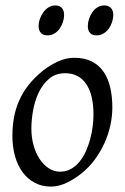

<svg xmlns="http://www.w3.org/2000/svg" viewBox="-20 -671 462 711"><path d="M326.2 -246.1Q326.2 -320.8 298.8 -360.4Q271.5 -399.9 221.2 -399.9Q186 -399.9 162.1 -379.6Q138.2 -359.4 123.5 -328.6Q108.9 -297.9 102.5 -262Q96.2 -226.1 96.2 -194.8Q96.2 -162.1 104.2 -133.1Q112.3 -104 126.7 -82.3Q141.1 -60.5 160.4 -47.9Q179.7 -35.2 202.1 -35.2Q224.6 -35.2 242.4 -45.2Q260.3 -55.2 274.2 -72Q288.1 -88.9 297.9 -110.6Q307.6 -132.3 314 -155.8Q320.3 -179.2 323.2 -202.6Q326.2 -226.1 326.2 -246.1ZM396 -272.9Q396 -240.2 388.7 -206.8Q381.3 -173.3 367.2 -141.8Q353 -110.4 332.3 -81.8Q311.5 -53.2 284.2 -30.8Q271.5 -20.5 257.3 -11.2Q243.2 -2 228.5 5.1Q213.9 12.2 198.7 16.1Q183.6 20 168.9 20Q134.8 20 108.2 5.6Q81.5 -8.8 63.2 -33.9Q44.9 -59.1 35.4 -93.5Q25.9 -127.9 25.9 -168Q25.9 -203.1 31.7 -235.6Q37.6 -268.1 50.8 -298.3Q64 -328.6 85.9 -356.4Q107.9 -384.3 140.1 -410.2Q165 -429.7 194.8 -443.4Q224.6 -457 254.9 -457Q293 -457 319.8 -443.4Q346.7 -429.7 363.5 -405.3Q380.4 -380.9 388.2 -347.2Q396 -313.5 396 -272.9ZM217.3 -616.2Q217.3 -602.5 212.9 -589.1Q208.5 -575.7 200.7 -564.7Q192.9 -553.7 181.4 -546.9Q169.9 -540 156.2 -540Q140.6 -540 131.8 -548.8Q123 -557.6 123 -574.2Q123 -587.4 127.7 -600.8Q132.3 -614.3 140.4 -625.5Q148.4 -636.7 159.9 -643.8Q171.4 -650.9 185.1 -650.9Q200.2 -650.9 208.7 -641.8Q217.3 -632.8 217.3 -616.2ZM399.4 -616.2Q399.4 -602.5 395 -589.1Q390.6 -575.7 382.6 -564.7Q374.5 -553.7 363 -546.9Q351.6 -540 337.4 -540Q322.3 -540 313.7 -548.8Q305.2 -557.6 305.2 -574.2Q305.2 -587.4 309.6 -600.8Q314 -614.3 321.8 -625.5Q329.6 -636.7 340.8 -643.8Q352.1 -650.9 366.2 -650.9Q381.3 -650.9 390.4 -641.8Q399.4 -632.8 399.4 -616.2Z"/></svg>

Font: Gentium Basic
Style: Italic
Weight: 400
Italic angle: -8°
Designer: J. Victor Gaultney and Annie Olsen
Foundry: SIL International
Version: Version 1.102; 2013; Maintenance release